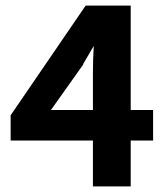

<svg xmlns="http://www.w3.org/2000/svg" viewBox="-20 -656 593 686"><path d="M277 -427C290 -450 302 -469 315 -492C313 -462 312 -423 312 -397V-263H162L277 -425ZM447 -636H286L18 -244V-154H312V10H447V-154H527V-263H447Z"/></svg>

Font: Falling Sky
Style: SeBd
Weight: 600
Designer: Paul D. Hunt
Foundry: Adobe Systems Incorporated
Version: Version 1.02